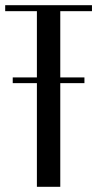

<svg xmlns="http://www.w3.org/2000/svg" viewBox="-22 -719 374 739"><path d="M332 -676H210V-421H303V-399H210V0H120V-399H27V-421H120V-676H-2V-699H332Z"/></svg>

Font: Moniqa SemBd Heading
Style: Regular
Weight: 600
Designer: Rajesh Rajput
Foundry: Rajesh Rajput
Version: Version 1.000